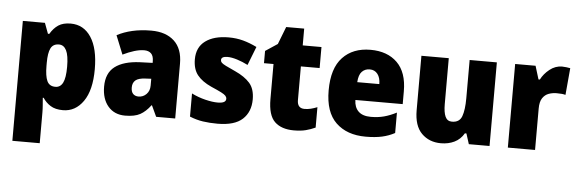

<svg xmlns="http://www.w3.org/2000/svg" viewBox="-54 -845 3798 1265"><g transform="rotate(5 1845.0 -212.0)"><path d="M376 -563Q462 -563 511 -488.5Q560 -414 560 -277Q560 -138 508 -64Q456 10 374 10Q323 10 291.5 -10Q260 -30 241 -60H235Q237 -35 239 -11Q241 13 241 37V240H60V-553H206L232 -483H241Q264 -522 295 -542.5Q326 -563 376 -563ZM311 -419Q272 -419 256.5 -388Q241 -357 241 -292V-271Q241 -205 256 -172Q271 -139 311 -139Q344 -139 360.5 -171.5Q377 -204 377 -277Q377 -352 360 -385.5Q343 -419 311 -419Z M909 -563Q1006 -563 1061 -512Q1116 -461 1116 -363V0H990L956 -73H953Q921 -30 884.5 -10Q848 10 785 10Q714 10 672.5 -38.5Q631 -87 631 -169Q631 -258 687.5 -301Q744 -344 851 -349L936 -352V-362Q936 -398 919.5 -414Q903 -430 874 -430Q844 -430 808 -419Q772 -408 733 -389L683 -513Q728 -537 784.5 -550Q841 -563 909 -563ZM898 -245Q852 -243 832.5 -226.5Q813 -210 813 -179Q813 -150 826.5 -136.5Q840 -123 862 -123Q893 -123 914.5 -145Q936 -167 936 -202V-247Z M1614 -170Q1614 -87 1561.5 -38.5Q1509 10 1396 10Q1344 10 1300 3.5Q1256 -3 1212 -21V-174Q1256 -152 1303.5 -140.5Q1351 -129 1385 -129Q1440 -129 1440 -158Q1440 -169 1432 -178Q1424 -187 1401.5 -198.5Q1379 -210 1335 -229Q1273 -257 1242 -296Q1211 -335 1211 -400Q1211 -480 1267.5 -521.5Q1324 -563 1421 -563Q1472 -563 1516.5 -551Q1561 -539 1608 -516L1560 -393Q1525 -411 1488.5 -422.5Q1452 -434 1425 -434Q1383 -434 1383 -410Q1383 -400 1390.5 -392.5Q1398 -385 1419 -374.5Q1440 -364 1482 -345Q1546 -316 1580 -277.5Q1614 -239 1614 -170Z M1959 -137Q1980 -137 2000.5 -142Q2021 -147 2043 -156V-21Q2013 -7 1980 1.5Q1947 10 1901 10Q1819 10 1774.5 -32.5Q1730 -75 1730 -182V-414H1667V-495L1747 -548L1792 -664H1911V-553H2035V-414H1911V-191Q1911 -137 1959 -137Z M2359 -563Q2471 -563 2536 -499Q2601 -435 2601 -310V-225H2288Q2289 -177 2316.5 -150Q2344 -123 2399 -123Q2446 -123 2485.5 -133.5Q2525 -144 2568 -166V-31Q2529 -10 2484 0Q2439 10 2376 10Q2252 10 2179.5 -59.5Q2107 -129 2107 -273Q2107 -419 2175 -491Q2243 -563 2359 -563ZM2365 -434Q2334 -434 2313.5 -413Q2293 -392 2290 -343H2436Q2436 -385 2417 -409.5Q2398 -434 2365 -434Z M3195 -553V0H3058L3036 -69H3026Q3002 -28 2962.5 -9Q2923 10 2874 10Q2796 10 2746 -40Q2696 -90 2696 -193V-553H2877V-249Q2877 -195 2890 -166.5Q2903 -138 2934 -138Q2984 -138 2999.5 -180.5Q3015 -223 3015 -300V-553Z M3626 -563Q3640 -563 3654.5 -561Q3669 -559 3680 -557L3664 -379Q3654 -382 3640.5 -383.5Q3627 -385 3605 -385Q3578 -385 3553 -376Q3528 -367 3512 -343Q3496 -319 3496 -274V0H3316V-553H3451L3478 -465H3487Q3506 -503 3543.5 -533Q3581 -563 3626 -563Z"/></g></svg>

Font: Noto Sans Lao Looped SemiCondensed Black
Style: Regular
Weight: 900
Width: 4
Designer: Mark Frömberg, Ben Mitchell
Foundry: The Fontpad Ltd
Version: Version 1.002; ttfautohint (v1.8.4.7-5d5b)